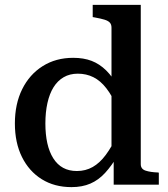

<svg xmlns="http://www.w3.org/2000/svg" viewBox="-20 -757 689 787"><path d="M557 -84Q557 -64 577 -57.5Q597 -51 628 -50L631 -49V0H446V-115L437 -113V-644Q437 -657 430 -664.5Q423 -672 408 -676.5Q393 -681 371 -685L360 -687V-737H557ZM280 -520Q323 -520 355.5 -507.5Q388 -495 415 -468.5Q442 -442 465 -400L461 -316Q440 -364 416 -395Q392 -426 363 -440.5Q334 -455 299 -455Q266 -455 241 -440.5Q216 -426 199.5 -399.5Q183 -373 174.5 -335Q166 -297 166 -251Q166 -206 174 -170Q182 -134 198.5 -108Q215 -82 239 -69Q263 -56 295 -56Q331 -56 360 -72.5Q389 -89 413.5 -122Q438 -155 461 -203L464 -122Q438 -78 411 -48.5Q384 -19 350.5 -4.5Q317 10 273 10Q203 10 151 -22.5Q99 -55 70 -113.5Q41 -172 41 -251Q41 -331 71 -391.5Q101 -452 155 -486Q209 -520 280 -520Z"/></svg>

Font: Roboto Serif 36pt Medium
Style: Regular
Weight: 500
Designer: Greg Gazdowicz
Foundry: Commercial Type
Version: Version 1.008